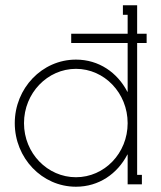

<svg xmlns="http://www.w3.org/2000/svg" viewBox="-20 -699 611 728"><path d="M464 -232C464 -118 376 -27 268 -27C160 -27 71 -118 71 -232C71 -346 160 -438 268 -438C376 -438 464 -346 464 -232ZM446 -679V-643H464V-571H250V-536H464V-351H463C425 -424 355 -473 268 -473C139 -473 36 -364 36 -232C36 -100 139 9 268 9C355 9 425 -40 463 -113H464V0H518V-36H500V-536H536V-571H500V-679Z"/></svg>

Font: Rawengulk
Style: Regular
Weight: 400
Version: Version 0.9